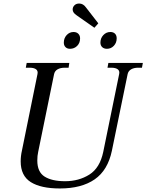

<svg xmlns="http://www.w3.org/2000/svg" viewBox="-20 -1056 828 1086"><path d="M414 -969Q391 -984 391 -1002Q391 -1016 401 -1026Q411 -1036 428 -1036Q451 -1036 467 -1013L536 -924L514 -899ZM341 -815Q341 -840 357 -857.5Q373 -875 396 -875Q413 -875 423 -865Q433 -855 433 -839Q433 -813 416.5 -796.5Q400 -780 376 -780Q360 -780 350.5 -789.5Q341 -799 341 -815ZM548 -815Q548 -840 564.5 -857.5Q581 -875 604 -875Q621 -875 630.5 -865.5Q640 -856 640 -839Q640 -814 624 -797Q608 -780 585 -780Q568 -780 558 -789.5Q548 -799 548 -815ZM97 -143Q97 -173 104 -204L192 -637Q196 -655 184 -664Q172 -673 148 -673H126L131 -700H372L368 -673H346Q322 -673 306 -664Q290 -655 286 -637L196 -197Q191 -175 191 -148Q191 -83 232.5 -57Q274 -31 348 -31Q426 -31 485.5 -68.5Q545 -106 564 -197L654 -637Q658 -655 646 -664Q634 -673 610 -673H588L593 -700H788L783 -673H761Q738 -673 722 -664Q706 -655 702 -637L613 -204Q590 -93 515.5 -41.5Q441 10 319 10Q211 10 154 -26Q97 -62 97 -143Z"/></svg>

Font: Taviraj
Style: Italic
Weight: 400
Italic angle: -12°
Designer: Katatrad Team
Foundry: CadsonDemak
Version: Version 1.001